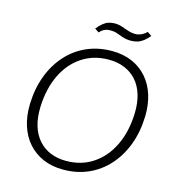

<svg xmlns="http://www.w3.org/2000/svg" viewBox="-129 -1011 1033 1130"><g transform="rotate(15 387.0 -446.0)"><path d="M359 10Q290 10 236 -13.5Q182 -37 144.5 -79.5Q107 -122 88 -181Q69 -240 71 -313Q74 -408 103.5 -486Q133 -564 184.5 -621Q236 -678 305.5 -708.5Q375 -739 458 -739Q527 -739 581 -715.5Q635 -692 672.5 -649Q710 -606 728.5 -547Q747 -488 745 -416Q742 -321 712.5 -243Q683 -165 631.5 -108Q580 -51 511 -20.5Q442 10 359 10ZM362 -44Q455 -44 525.5 -91Q596 -138 636.5 -222Q677 -306 681 -417Q683 -482 668 -531.5Q653 -581 623 -615Q593 -649 550 -667Q507 -685 453 -685Q361 -685 290.5 -638.5Q220 -592 179.5 -508Q139 -424 135 -312Q133 -247 148 -197.5Q163 -148 193.5 -113.5Q224 -79 266.5 -61.5Q309 -44 362 -44ZM549 -826Q519 -826 497.5 -833.5Q476 -841 458 -847.5Q440 -854 418 -854Q398 -854 383 -847.5Q368 -841 352 -824L327 -841Q345 -863 361 -876Q377 -889 394.5 -894.5Q412 -900 431 -900Q454 -900 475 -893Q496 -886 518 -878.5Q540 -871 563 -871Q580 -871 597.5 -878.5Q615 -886 631 -902L657 -884Q640 -863 622.5 -850Q605 -837 587 -831.5Q569 -826 549 -826Z"/></g></svg>

Font: Mona Sans ExtraLight Light
Style: Italic
Weight: 300
Italic angle: -11.6951°
Version: Version 2.000